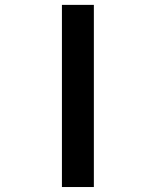

<svg xmlns="http://www.w3.org/2000/svg" viewBox="-20 -752 626 772"><path d="M357.4 0H229V-732.4H357.4Z"/></svg>

Font: CaskaydiaMono NF
Style: Bold
Weight: 700
Designer: Aaron Bell
Foundry: Saja Typeworks
Version: Version 2111.001; ttfautohint (v1.8.4);Nerd Fonts 3.1.1